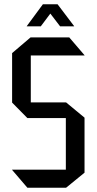

<svg xmlns="http://www.w3.org/2000/svg" viewBox="-20 -884 455 904"><path d="M125 -623V-402H291L378 -330V-71L291 0H109L37 -84V-85H290V-328H109L37 -401V-634L124 -708H306L378 -624V-623ZM263 -760 217 -820 172 -760H106V-761L182 -864H250H251L329 -761V-760Z"/></svg>

Font: Foldit Thin
Style: Regular
Weight: 400
Version: Version 1.003